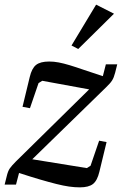

<svg xmlns="http://www.w3.org/2000/svg" viewBox="-37 -795 525 827"><path d="M307 12Q284 12 260 8.5Q236 5 206 -2.5Q176 -10 136.5 -21.5Q97 -33 45 -50L32 0H-17L-8 -36Q-3 -58 5.5 -70Q14 -82 31 -99L347 -410L145 -447L129 -437L92 -329L60 -335L91 -463Q100 -501 118.5 -515.5Q137 -530 175 -530Q195 -530 216 -526Q237 -522 263.5 -514Q290 -506 324.5 -494Q359 -482 406 -467L419 -518H468L459 -482Q456 -471 453 -463Q450 -455 445.5 -448Q441 -441 435 -434.5Q429 -428 420 -419L102 -109L337 -71L353 -81L390 -189L422 -183L391 -55Q382 -17 363.5 -2.5Q345 12 307 12ZM271 -599 377 -775 454 -736 300 -584Z"/></svg>

Font: IBM Plex Serif Text
Style: Italic
Weight: 450
Italic angle: -14°
Designer: Mike Abbink, Paul van der Laan, Pieter van Rosmalen
Foundry: Bold Monday
Version: Version 3.001